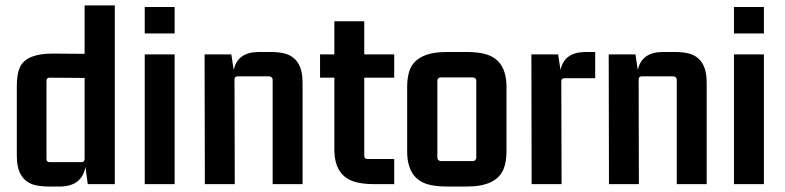

<svg xmlns="http://www.w3.org/2000/svg" viewBox="-20 -679 2895 708"><path d="M292 -659.2V-480.5L173.8 -481.4Q81.1 -481.4 55.7 -435.5Q42 -409.2 42 -363.3V-103.5Q42 -17.6 103.5 2Q127 8.8 160.2 8.8H204.1Q282.2 6.8 294.9 -63.5L303.7 0H403.3V-659.2ZM292 -92.8Q292 -81.1 280.3 -81.1H163.1Q151.4 -81.1 151.4 -92.8V-380.9Q151.4 -392.6 163.1 -392.6L292 -391.6Z M624 0V-478.5H513.7V0ZM624 -555.7V-653.3H513.7V-555.7Z M932.6 -487.3Q855.5 -486.3 841.8 -420.9L833 -478.5H734.4L735.4 0H845.7L844.7 -385.7Q844.7 -397.5 856.4 -397.5H973.6Q984.4 -395.5 985.4 -385.7V0H1095.7V-375Q1095.7 -460.9 1034.2 -480.5Q1010.7 -487.3 977.5 -487.3Z M1433.6 -478.5H1323.2V-600.6H1212.9V-478.5H1160.2V-392.6H1212.9V-128.9Q1212.9 -33.2 1284.2 -9.8Q1314.5 0 1358.4 0H1433.6V-92.8H1335Q1323.2 -92.8 1323.2 -104.5V-392.6H1433.6Z M1724.6 -393.6Q1735.4 -391.6 1736.3 -382.8V-96.7Q1734.4 -85.9 1724.6 -85H1604.5Q1593.8 -86.9 1592.8 -96.7V-382.8Q1594.7 -392.6 1604.5 -393.6ZM1481.4 -121.1Q1481.4 -25.4 1551.8 -1Q1582 8.8 1627 8.8H1702.1Q1810.5 8.8 1836.9 -55.7Q1847.7 -82 1847.7 -121.1V-358.4Q1847.7 -454.1 1776.4 -477.5Q1746.1 -487.3 1702.1 -487.3H1627Q1517.6 -487.3 1491.2 -421.9Q1481.4 -395.5 1481.4 -358.4Z M2137.7 -487.3Q2060.5 -486.3 2046.9 -420.9L2038.1 -478.5H1939.5L1940.4 0H2050.8L2049.8 -378.9Q2049.8 -390.6 2061.5 -390.6H2174.8V-487.3Z M2422.9 -487.3Q2345.7 -486.3 2332 -420.9L2323.2 -478.5H2224.6L2225.6 0H2335.9L2335 -385.7Q2335 -397.5 2346.7 -397.5H2463.9Q2474.6 -395.5 2475.6 -385.7V0H2585.9V-375Q2585.9 -460.9 2524.4 -480.5Q2501 -487.3 2467.8 -487.3Z M2796.9 0V-478.5H2686.5V0ZM2796.9 -555.7V-653.3H2686.5V-555.7Z"/></svg>

Font: Gemunu Libre
Style: Bold
Weight: 700
Designer: Pushpananda Ekanayake, Sol Matas, Kosala Senevirathne
Foundry: Mooniak
Version: Version 1.001